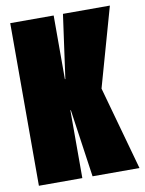

<svg xmlns="http://www.w3.org/2000/svg" viewBox="-81 -757 614 814"><g transform="rotate(-10 226.5 -350.0)"><path d="M20 0V-700H207V-426H209L247 -700H449L353 -359.5L453 0H251L209 -292H207V0Z"/></g></svg>

Font: Trispace Condensed ExtraBold
Style: Regular
Weight: 800
Width: 3
Designer: Tyler Finck
Foundry: Etcetera Type Company
Version: Version 1.210; ttfautohint (v1.8.3)